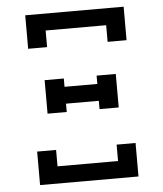

<svg xmlns="http://www.w3.org/2000/svg" viewBox="-53 -781 705 828"><g transform="rotate(-5 300.0 -367.5)"><path d="M87 -590V-735H513V-590H431V-662H169V-590ZM146 -304V-449H229V-413H371V-449H454V-304H371V-340H229V-304ZM87 0V-145H169V-74H431V-145H513V0Z"/></g></svg>

Font: Iosevka Slab Extended
Style: Regular
Weight: 400
Width: 7
Monospace: yes
Designer: Belleve Invis
Foundry: Belleve Invis
Version: Version 11.1.1; ttfautohint (v1.8.3)